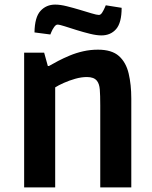

<svg xmlns="http://www.w3.org/2000/svg" viewBox="-20 -815 663 835"><path d="M85 0V-586H172L188 -528H193Q210 -538 233 -550Q256 -562 283.5 -573.5Q311 -585 342 -592Q373 -599 406 -599Q466 -599 497 -571.5Q528 -544 539.5 -495.5Q551 -447 551 -386V0H416V-357Q416 -402 414 -426Q412 -450 402 -463Q395 -472 384 -476Q373 -480 358 -480Q334 -480 307.5 -472.5Q281 -465 257.5 -454.5Q234 -444 220 -435V0ZM421 -661Q400 -661 371.5 -668Q343 -675 314 -684Q285 -693 262 -700.5Q239 -708 230 -708Q223 -708 215.5 -697.5Q208 -687 203.5 -676Q199 -665 199 -665L130 -674Q131 -740 156 -767.5Q181 -795 220 -795Q242 -795 270 -788Q298 -781 326.5 -772.5Q355 -764 378 -757Q401 -750 410 -750Q418 -750 424.5 -760.5Q431 -771 435.5 -781.5Q440 -792 440 -792L509 -781Q509 -716 485 -688.5Q461 -661 421 -661Z"/></svg>

Font: Ruda ExtraBold
Style: Regular
Weight: 800
Designer: Mariela Monsalve and Angelina Sanchez
Foundry: Mariela Monsalve and Angelina Sanchez
Version: Version 2.000